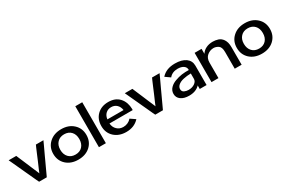

<svg xmlns="http://www.w3.org/2000/svg" viewBox="87 -1770 4189 2852"><g transform="rotate(-30 2181.5 -344.5)"><path d="M234.4 2Q234.4 2 251 2Q267.6 2 290 2Q316.4 2 340.8 2Q365.2 2 365.2 2Q365.2 2 384.8 -40Q404.3 -82 432.6 -143.6Q448.2 -176.8 464.8 -212.9Q481.4 -249 498 -285.2Q537.1 -369.1 567.4 -433.6Q596.7 -498 596.7 -498Q596.7 -498 597.7 -499Q597.7 -500 597.7 -500Q597.7 -500 581.1 -500Q564.5 -500 543 -500Q516.6 -500 492.2 -500Q467.8 -500 467.8 -500Q467.8 -500 463.9 -489.3Q459 -479.5 451.2 -461.9Q437.5 -428.7 415 -377Q393.6 -325.2 371.1 -272.5Q342.8 -206.1 320.3 -155.3Q298.8 -103.5 298.8 -103.5Q298.8 -103.5 294.9 -114.3Q290 -124 283.2 -142.6Q268.6 -174.8 247.1 -226.6Q225.6 -278.3 203.1 -331.1Q174.8 -396.5 153.3 -448.2Q131.8 -499 131.8 -499Q131.8 -499 131.8 -499Q130.9 -500 130.9 -500Q130.9 -500 114.3 -500Q97.7 -500 76.2 -500Q49.8 -500 25.4 -500Q1 -500 1 -500Q1 -500 31.2 -435.5Q60.5 -371.1 99.6 -287.1Q116.2 -251 132.8 -214.8Q149.4 -178.7 165 -145.5Q193.4 -84 212.9 -41Q233.4 1 233.4 1Q233.4 1 233.4 2Q234.4 2 234.4 2Z M622.1 -250Q622.1 -134.8 701.2 -61.5Q780.3 10.7 906.2 10.7Q1032.2 10.7 1111.3 -61.5Q1190.4 -134.8 1190.4 -250Q1190.4 -365.2 1111.3 -437.5Q1032.2 -510.7 906.2 -510.7Q780.3 -510.7 701.2 -437.5Q622.1 -365.2 622.1 -250ZM743.2 -250Q743.2 -329.1 788.1 -376Q832 -422.9 906.2 -422.9Q980.5 -422.9 1024.4 -376Q1068.4 -329.1 1068.4 -250Q1068.4 -170.9 1024.4 -123Q980.5 -76.2 906.2 -76.2Q832 -76.2 788.1 -123Q743.2 -170.9 743.2 -250Z M1378.9 2Q1378.9 2 1378.9 -10.7Q1378.9 -22.5 1378.9 -44.9Q1378.9 -85 1378.9 -152.3Q1378.9 -220.7 1378.9 -296.9Q1378.9 -346.7 1378.9 -397.5Q1378.9 -448.2 1378.9 -495.1Q1378.9 -581.1 1378.9 -640.6Q1378.9 -700.2 1378.9 -700.2Q1378.9 -700.2 1356.4 -700.2Q1335 -700.2 1310.5 -700.2Q1290 -700.2 1275.4 -700.2Q1259.8 -700.2 1259.8 -700.2Q1259.8 -700.2 1259.8 -687.5Q1259.8 -675.8 1259.8 -653.3Q1259.8 -612.3 1259.8 -544.9Q1259.8 -477.5 1259.8 -401.4Q1259.8 -351.6 1259.8 -300.8Q1259.8 -250 1259.8 -203.1Q1259.8 -116.2 1259.8 -57.6Q1259.8 2 1259.8 2Q1259.8 2 1282.2 2Q1303.7 2 1328.1 2Q1348.6 2 1363.3 2Q1378.9 2 1378.9 2Z M1728.5 10.7Q1795.9 10.7 1851.6 -11.7Q1906.2 -34.2 1948.2 -79.1Q1948.2 -79.1 1948.2 -80.1Q1949.2 -81.1 1949.2 -81.1Q1949.2 -81.1 1937.5 -88.9Q1926.8 -95.7 1913.1 -105.5Q1895.5 -117.2 1879.9 -127.9Q1864.3 -138.7 1864.3 -138.7Q1864.3 -138.7 1863.3 -138.7Q1863.3 -137.7 1863.3 -137.7Q1838.9 -108.4 1803.7 -92.8Q1768.6 -76.2 1727.5 -76.2Q1662.1 -76.2 1620.1 -117.2Q1577.1 -157.2 1571.3 -224.6Q1571.3 -224.6 1581.1 -224.6Q1591.8 -224.6 1609.4 -224.6Q1642.6 -224.6 1694.3 -224.6Q1747.1 -224.6 1799.8 -224.6Q1866.2 -224.6 1918 -224.6Q1969.7 -224.6 1969.7 -224.6Q1969.7 -224.6 1969.7 -225.6Q1969.7 -226.6 1969.7 -226.6Q1970.7 -236.3 1970.7 -245.1Q1969.7 -297.9 1954.1 -345.7Q1935.5 -400.4 1898.4 -439.5Q1865.2 -474.6 1818.4 -493.2Q1771.5 -510.7 1712.9 -510.7Q1593.8 -510.7 1520.5 -438.5Q1447.3 -366.2 1447.3 -249Q1447.3 -133.8 1525.4 -61.5Q1604.5 10.7 1728.5 10.7ZM1575.2 -293Q1582 -352.5 1619.1 -387.7Q1656.2 -422.9 1712.9 -422.9Q1769.5 -422.9 1806.6 -387.7Q1843.8 -352.5 1852.5 -293Q1852.5 -293 1817.4 -293Q1781.2 -293 1734.4 -293Q1677.7 -293 1626 -293Q1575.2 -293 1575.2 -293Z M2226.6 2Q2226.6 2 2243.2 2Q2259.8 2 2282.2 2Q2308.6 2 2333 2Q2357.4 2 2357.4 2Q2357.4 2 2377 -40Q2396.5 -82 2424.8 -143.6Q2440.4 -176.8 2457 -212.9Q2473.6 -249 2490.2 -285.2Q2529.3 -369.1 2559.6 -433.6Q2588.9 -498 2588.9 -498Q2588.9 -498 2589.8 -499Q2589.8 -500 2589.8 -500Q2589.8 -500 2573.2 -500Q2556.6 -500 2535.2 -500Q2508.8 -500 2484.4 -500Q2460 -500 2460 -500Q2460 -500 2456.1 -489.3Q2451.2 -479.5 2443.4 -461.9Q2429.7 -428.7 2407.2 -377Q2385.7 -325.2 2363.3 -272.5Q2335 -206.1 2312.5 -155.3Q2291 -103.5 2291 -103.5Q2291 -103.5 2287.1 -114.3Q2282.2 -124 2275.4 -142.6Q2260.7 -174.8 2239.3 -226.6Q2217.8 -278.3 2195.3 -331.1Q2167 -396.5 2145.5 -448.2Q2124 -499 2124 -499Q2124 -499 2124 -499Q2123 -500 2123 -500Q2123 -500 2106.4 -500Q2089.8 -500 2068.4 -500Q2042 -500 2017.6 -500Q1993.2 -500 1993.2 -500Q1993.2 -500 2023.4 -435.5Q2052.7 -371.1 2091.8 -287.1Q2108.4 -251 2125 -214.8Q2141.6 -178.7 2157.2 -145.5Q2185.5 -84 2205.1 -41Q2225.6 1 2225.6 1Q2225.6 1 2225.6 2Q2226.6 2 2226.6 2Z M2614.3 -128.9Q2614.3 -65.4 2666 -27.3Q2718.8 10.7 2806.6 10.7Q2864.3 10.7 2911.1 -6.8Q2958 -25.4 2989.3 -58.6Q2989.3 -58.6 2989.3 -28.3Q2989.3 2 2989.3 2Q2989.3 2 3010.7 2Q3032.2 2 3056.6 2Q3076.2 2 3091.8 2Q3106.4 2 3106.4 2Q3106.4 2 3106.4 -41Q3106.4 -84 3106.4 -139.6Q3106.4 -183.6 3106.4 -227.5Q3106.4 -270.5 3106.4 -298.8Q3106.4 -313.5 3106.4 -322.3Q3106.4 -331.1 3106.4 -331.1Q3106.4 -414.1 3040 -462.9Q2972.7 -510.7 2856.4 -510.7Q2782.2 -510.7 2723.6 -488.3Q2665 -464.8 2625 -419.9Q2625 -419.9 2624 -419.9Q2623 -418.9 2623 -418.9Q2623 -418.9 2633.8 -411.1Q2643.6 -404.3 2658.2 -393.6Q2674.8 -381.8 2690.4 -371.1Q2706.1 -360.4 2706.1 -360.4Q2706.1 -360.4 2707 -359.4Q2708 -359.4 2708 -359.4Q2708 -359.4 2708 -359.4Q2709 -360.4 2709 -360.4Q2733.4 -390.6 2770.5 -407.2Q2807.6 -422.9 2853.5 -422.9Q2915 -422.9 2952.1 -397.5Q2989.3 -372.1 2989.3 -329.1Q2989.3 -329.1 2989.3 -326.2Q2989.3 -323.2 2989.3 -323.2Q2960.9 -324.2 2929.7 -323.2Q2899.4 -322.3 2867.2 -317.4Q2808.6 -308.6 2753.9 -288.1Q2698.2 -268.6 2662.1 -234.4Q2637.7 -211.9 2626 -185.5Q2614.3 -159.2 2614.3 -128.9ZM2734.4 -141.6Q2734.4 -158.2 2741.2 -173.8Q2748 -188.5 2760.7 -201.2Q2796.9 -236.3 2861.3 -250Q2926.8 -263.7 2982.4 -263.7Q2984.4 -263.7 2985.4 -263.7Q2987.3 -263.7 2989.3 -263.7Q2989.3 -263.7 2989.3 -217.8Q2989.3 -171.9 2989.3 -171.9Q2989.3 -128.9 2946.3 -98.6Q2903.3 -68.4 2840.8 -68.4Q2802.7 -68.4 2768.6 -84Q2734.4 -100.6 2734.4 -141.6Z M3310.5 -416Q3310.5 -416 3310.5 -459Q3310.5 -501 3310.5 -501Q3310.5 -501 3288.1 -501Q3266.6 -501 3242.2 -501Q3221.7 -501 3207 -501Q3191.4 -501 3191.4 -501Q3191.4 -501 3191.4 -436.5Q3191.4 -371.1 3191.4 -287.1Q3191.4 -220.7 3191.4 -155.3Q3191.4 -89.8 3191.4 -47.9Q3191.4 -25.4 3191.4 -11.7Q3191.4 1 3191.4 1Q3191.4 1 3213.9 1Q3235.4 1 3259.8 1Q3280.3 1 3294.9 1Q3310.5 1 3310.5 1Q3310.5 1 3310.5 -33.2Q3310.5 -68.4 3310.5 -112.3Q3310.5 -167 3310.5 -215.8Q3310.5 -264.6 3310.5 -264.6Q3310.5 -342.8 3359.4 -382.8Q3409.2 -422.9 3468.8 -422.9Q3509.8 -422.9 3549.8 -396.5Q3589.8 -370.1 3589.8 -285.2Q3589.8 -285.2 3589.8 -248Q3589.8 -210.9 3589.8 -163.1Q3589.8 -104.5 3589.8 -51.8Q3589.8 1 3589.8 1Q3589.8 1 3605.5 1Q3620.1 1 3639.6 1Q3665 1 3686.5 1Q3708 1 3708 1Q3708 1 3708 -54.7Q3708 -110.4 3708 -172.9Q3708 -222.7 3708 -261.7Q3708 -300.8 3708 -300.8Q3708 -346.7 3699.2 -379.9Q3689.5 -413.1 3673.8 -436.5Q3643.6 -480.5 3597.7 -496.1Q3550.8 -510.7 3505.9 -510.7Q3440.4 -510.7 3390.6 -486.3Q3340.8 -462.9 3310.5 -416Z M3770.5 -250Q3770.5 -134.8 3849.6 -61.5Q3928.7 10.7 4054.7 10.7Q4180.7 10.7 4259.8 -61.5Q4338.9 -134.8 4338.9 -250Q4338.9 -365.2 4259.8 -437.5Q4180.7 -510.7 4054.7 -510.7Q3928.7 -510.7 3849.6 -437.5Q3770.5 -365.2 3770.5 -250ZM3891.6 -250Q3891.6 -329.1 3936.5 -376Q3980.5 -422.9 4054.7 -422.9Q4128.9 -422.9 4172.9 -376Q4216.8 -329.1 4216.8 -250Q4216.8 -170.9 4172.9 -123Q4128.9 -76.2 4054.7 -76.2Q3980.5 -76.2 3936.5 -123Q3891.6 -170.9 3891.6 -250Z"/></g></svg>

Font: umazing
Style: Display
Weight: 400
Designer: umazing